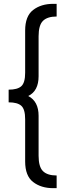

<svg xmlns="http://www.w3.org/2000/svg" viewBox="-20 -860 357 1000"><path d="M275 -840V-774Q227 -774 204 -751.5Q181 -729 181 -671V-463Q181 -386 127 -360Q181 -332 181 -257V-49Q181 9 204 31.5Q227 54 275 54V120H257Q194 120 152.5 88Q111 56 111 -19V-239Q111 -291 91 -309Q71 -327 25 -327V-393Q71 -393 91 -411Q111 -429 111 -481V-701Q111 -776 152.5 -808Q194 -840 257 -840Z"/></svg>

Font: Cooper Hewitt
Style: Book
Weight: 705
Designer: Village Type and Design LLC
Foundry: Cooper Hewitt Smithsonian Design Museum
Version: 1.000; ttfautohint (v1.8.1)